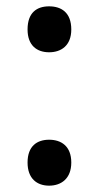

<svg xmlns="http://www.w3.org/2000/svg" viewBox="-20 -572 312 606"><path d="M67 -479C67 -428 97 -407 135 -407C173 -407 205 -428 205 -479C205 -533 173 -552 135 -552C97 -552 67 -533 67 -479ZM67 -59C67 -8 97 14 135 14C173 14 205 -8 205 -59C205 -111 173 -131 135 -131C97 -131 67 -111 67 -59Z"/></svg>

Font: Noto Sans Canadian Aboriginal Medium
Style: Regular
Weight: 500
Designer: Monotype Design Team, Typotheque's Kevin King
Foundry: Monotype Imaging Inc.
Version: Version 2.004